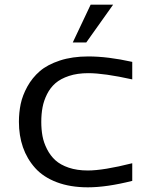

<svg xmlns="http://www.w3.org/2000/svg" viewBox="-20 -781 640 813"><path d="M459 -761.2 345.2 -601.1H288.1L363.8 -761.2ZM154.8 -265.1Q154.8 -232.9 159.9 -205.1Q165 -177.2 179 -149.7Q192.9 -122.1 214.4 -102.5Q235.8 -83 271 -71Q306.2 -59.1 352.1 -59.1Q418 -59.1 540 -89.8V-15.1Q431.6 12.2 352.1 12.2Q277.3 12.2 220.2 -9.5Q163.1 -31.2 128.7 -69.8Q94.2 -108.4 77.1 -157.7Q60.1 -207 60.1 -265.1Q60.1 -304.2 67.6 -340.6Q75.2 -377 95.9 -414.6Q116.7 -452.1 148.7 -479.7Q180.7 -507.3 233.4 -524.7Q286.1 -542 354 -542Q436.5 -542 540 -519V-444.8Q420.9 -471.2 354 -471.2Q307.6 -471.2 272.2 -459.5Q236.8 -447.8 214.8 -428.7Q192.9 -409.7 179.2 -382.3Q165.5 -355 160.2 -326.7Q154.8 -298.3 154.8 -265.1Z"/></svg>

Font: Aurulent Sans Mono
Style: Regular
Weight: 400
Monospace: yes
Version: Version 2007.05.04